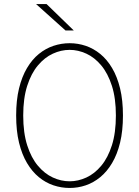

<svg xmlns="http://www.w3.org/2000/svg" viewBox="-20 -920 690 951"><path d="M325 11Q284 11 245 -2Q206 -15 172.5 -42.5Q139 -70 113.8 -112.5Q88.5 -155 74.2 -213.5Q60 -272 60 -348Q60 -423.5 74.2 -482Q88.5 -540.5 113.8 -583Q139 -625.5 172.5 -652.8Q206 -680 245 -693Q284 -706 325 -706Q366 -706 404.5 -693Q443 -680 476.5 -652.8Q510 -625.5 535.2 -583Q560.5 -540.5 574.8 -482Q589 -423.5 589 -348Q589 -272 574.8 -213.5Q560.5 -155 535.2 -112.5Q510 -70 476.5 -42.5Q443 -15 404.5 -2Q366 11 325 11ZM325 -22Q367 -22 407.8 -40.8Q448.5 -59.5 481.5 -99Q514.5 -138.5 534.2 -200.2Q554 -262 554 -348Q554 -433.5 534.2 -495Q514.5 -556.5 481.5 -596Q448.5 -635.5 407.8 -654.2Q367 -673 325 -673Q282.5 -673 241.8 -654.2Q201 -635.5 167.8 -596Q134.5 -556.5 114.8 -495Q95 -433.5 95 -348Q95 -262 114.8 -200.2Q134.5 -138.5 167.8 -99Q201 -59.5 241.8 -40.8Q282.5 -22 325 -22ZM304.5 -769 158.5 -900H210.5L345.5 -769Z"/></svg>

Font: Trispace Thin
Style: Regular
Weight: 100
Designer: Tyler Finck
Foundry: Etcetera Type Company
Version: Version 1.210